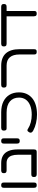

<svg xmlns="http://www.w3.org/2000/svg" viewBox="1262 -1884 637 3201"><g transform="rotate(-90 1580.5 -283.5)"><path d="M93 10Q75 10 66 4Q57 -2 53.5 -12.5Q50 -23 50 -35V-538Q50 -550 53.5 -560Q57 -570 66.5 -576Q76 -582 94 -582Q113 -582 122.5 -575.5Q132 -569 135 -559.5Q138 -550 138 -537V-34Q138 -22 134.5 -12Q131 -2 121.5 4Q112 10 93 10Z M646 10Q628 10 618.5 5Q609 0 605 -9.5Q601 -19 601 -29V-303Q601 -366 586 -408Q571 -450 540.5 -471Q510 -492 465 -492H340Q327 -492 316.5 -495.5Q306 -499 300 -509Q294 -519 294 -537Q294 -556 300 -565Q306 -574 316.5 -578Q327 -582 339 -582H462Q538 -582 588.5 -551Q639 -520 664.5 -459Q690 -398 690 -306V-36Q690 -23 686.5 -12.5Q683 -2 673.5 4Q664 10 646 10ZM275 10Q262 10 252 6Q242 2 236 -7.5Q230 -17 230 -35Q230 -54 236 -63.5Q242 -73 252 -76.5Q262 -80 274 -80H649L648 10Z M830 -273Q812 -273 803 -279.5Q794 -286 790.5 -296Q787 -306 787 -318V-538Q787 -550 790.5 -560Q794 -570 803.5 -576Q813 -582 831 -582Q850 -582 859.5 -575.5Q869 -569 872 -559.5Q875 -550 875 -537V-317Q875 -305 871.5 -295Q868 -285 858.5 -279Q849 -273 830 -273Z M1270 15Q1199 15 1129 -1.5Q1059 -18 1006 -47Q989 -56 980 -66.5Q971 -77 969 -87Q968 -95 971 -104.5Q974 -114 979 -121Q986 -133 993.5 -139Q1001 -145 1010 -145Q1016 -145 1023 -142Q1030 -139 1040 -132Q1083 -104 1142.5 -88.5Q1202 -73 1268 -73Q1358 -73 1422 -98.5Q1486 -124 1520 -171.5Q1554 -219 1554 -285Q1554 -382 1490 -437Q1426 -492 1304 -492H1040Q1030 -492 1022 -495.5Q1014 -499 1009 -509.5Q1004 -520 1004 -537Q1004 -555 1010 -564.5Q1016 -574 1027 -578Q1038 -582 1049 -582H1308Q1414 -582 1488 -545.5Q1562 -509 1601.5 -442.5Q1641 -376 1641 -285Q1641 -214 1615.5 -158.5Q1590 -103 1542.5 -64Q1495 -25 1426.5 -5Q1358 15 1270 15Z M2318 10Q2300 10 2290 5Q2280 0 2276.5 -9.5Q2273 -19 2273 -29V-274Q2273 -328 2261.5 -369Q2250 -410 2226.5 -437.5Q2203 -465 2168.5 -478.5Q2134 -492 2088 -492H1766Q1753 -492 1743 -495.5Q1733 -499 1727 -509Q1721 -519 1721 -537Q1721 -556 1727 -565Q1733 -574 1743 -578Q1753 -582 1765 -582H2085Q2154 -582 2205.5 -562.5Q2257 -543 2291.5 -504.5Q2326 -466 2343.5 -409Q2361 -352 2361 -276V-36Q2361 -23 2358 -12.5Q2355 -2 2345.5 4Q2336 10 2318 10Z M2453 -492Q2439 -492 2429 -495.5Q2419 -499 2413 -509Q2407 -519 2407 -537Q2407 -556 2413 -565Q2419 -574 2429 -578Q2439 -582 2451 -582H3069Q3082 -582 3092 -578Q3102 -574 3108 -565Q3114 -556 3114 -537Q3114 -519 3108 -509Q3102 -499 3092 -495.5Q3082 -492 3068 -492ZM2953 10Q2935 10 2926 4Q2917 -2 2913 -12.5Q2909 -23 2909 -36V-505L2998 -501V-29Q2998 -19 2994.5 -9.5Q2991 0 2981.5 5Q2972 10 2953 10Z"/></g></svg>

Font: Fredoka Expanded
Style: Regular
Weight: 400
Width: 7
Designer: Ben Nathan
Foundry: Milena B. Brandão, Ben Nathan
Version: Version 2.001